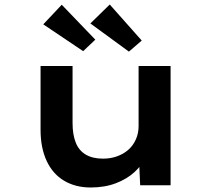

<svg xmlns="http://www.w3.org/2000/svg" viewBox="-20 -822 941 852"><path d="M382 10Q315 10 264.5 -20Q214 -50 187 -108Q160 -166 160 -246V-529H302V-276Q302 -225 316 -189.5Q330 -154 360.5 -136Q391 -118 437 -118Q470 -118 498.5 -128Q527 -138 548.5 -156.5Q570 -175 582.5 -202.5Q595 -230 595 -262V-529H737V0H602L597 -109L623 -121Q610 -89 577 -58.5Q544 -28 494.5 -9Q445 10 382 10ZM552 -593 381 -718 467 -802 609 -642ZM349 -595 172 -714 254 -801 403 -646Z"/></svg>

Font: Lexend Peta SemiBold
Style: Regular
Weight: 600
Designer: Bonnie Shaver-Troup, Thomas Jockin
Foundry: Lexend
Version: Version 1.007